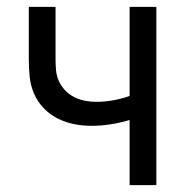

<svg xmlns="http://www.w3.org/2000/svg" viewBox="-20 -540 540 560"><path d="M358 0V-190Q331 -182 303 -177.5Q275 -173 247 -173Q221 -173 196 -178Q171 -183 148 -194.5Q125 -206 107 -225Q89 -244 79 -267.5Q69 -291 66.5 -316.5Q64 -342 64 -368V-520H142V-368Q142 -351 143.5 -334.5Q145 -318 152 -303Q159 -288 170.5 -276Q182 -264 197 -256.5Q212 -249 228.5 -246Q245 -243 261 -243Q286 -243 310.5 -247.5Q335 -252 358 -260V-520H436V0Z"/></svg>

Font: Iosevka SS18
Style: Regular
Weight: 400
Monospace: yes
Designer: Belleve Invis
Foundry: Belleve Invis
Version: Version 25.1.1; ttfautohint (v1.8.4)